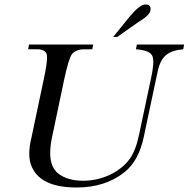

<svg xmlns="http://www.w3.org/2000/svg" viewBox="-20 -823 838 853"><path d="M501 -659H483L555 -748Q601 -803 625 -803Q649 -803 649 -784Q649 -780 648 -775Q644 -757 609 -734L599 -728ZM798 -625 794 -604Q744 -600 718 -578.5Q692 -557 681 -508L619 -216Q597 -109 533 -58Q448 10 320 10Q163 10 122 -80Q110 -106 110 -141Q110 -173 120 -213L174 -469Q189 -538 189 -567Q189 -578 187 -583Q183 -598 160 -603Q156 -604 146 -604H105L109 -625H394L390 -604H378Q343 -604 338 -603Q314 -599 300 -583Q285 -563 265 -469L212 -217Q203 -176 203 -144Q203 -80 239 -52Q280 -20 349 -20Q420 -20 483 -54Q547 -90 572 -144Q587 -175 595 -213Q595 -214 599.5 -232.5Q604 -251 607 -268L652 -480Q661 -523 661 -548Q661 -567 656 -576Q644 -600 584 -604L588 -625Z"/></svg>

Font: New Athena Unicode
Style: Italic
Weight: 400
Designer: J. Rusten 1997; rev. by R. Hancock 2001, 2002, rev. by D. Mastronarde 2002-2019
Foundry: Society for Classical Studies (formerly American Philological Association)
Version: Version 5.008